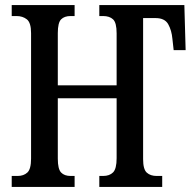

<svg xmlns="http://www.w3.org/2000/svg" viewBox="-20 -734 761 754"><path d="M26 0V-43H49Q73 -43 87.5 -56.5Q102 -70 102 -111V-604Q102 -645 85.5 -658Q69 -671 45 -671H26V-714H273V-671H257Q233 -671 220 -658Q207 -645 207 -604V-399H438V-603Q438 -645 424 -658Q410 -671 385 -671H370V-714H704L709 -537H662L657 -582Q654 -615 640.5 -639Q627 -663 591 -663H542V-109Q542 -69 556.5 -56Q571 -43 595 -43H617V0H370V-43H385Q410 -43 424 -57Q438 -71 438 -113V-348H207V-111Q207 -70 220 -56.5Q233 -43 257 -43H273V0Z"/></svg>

Font: Noto Serif ExtraCondensed Medium
Style: Regular
Weight: 500
Width: 2
Designer: Monotype Design Team
Foundry: Monotype Imaging Inc.
Version: Version 2.015